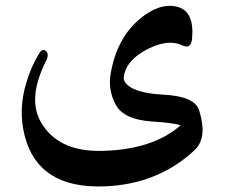

<svg xmlns="http://www.w3.org/2000/svg" viewBox="-20 -434 805 669"><path d="M616.2 -275.4Q561 -301.8 481.4 -255.9Q417 -218.3 411.1 -164.6Q410.6 -157.2 415 -148.9Q439.5 -109.9 549.1 -104.2Q658.7 -98.6 673.8 -49.8Q704.1 46.4 657.7 89.4Q530.8 208 345.2 215.3Q114.3 224.6 66.4 40.5Q42 -52.2 73.2 -150.9Q89.8 -204.1 115.7 -246.6Q128.4 -267.1 140.4 -255.9Q152.3 -244.6 140.1 -221.2Q75.2 -91.3 122.1 -9.3Q180.7 94.2 332 91.8Q512.2 88.4 609.4 2.4Q584.5 -5.9 508.8 -10.7Q410.6 -17.6 383.1 -69.3Q355.5 -121.1 365.7 -178.2Q387.2 -301.8 468.3 -369.1Q537.1 -425.8 597.4 -410.4Q657.7 -395 649.4 -300.8Q646 -261.7 616.2 -275.4Z"/></svg>

Font: Amiri
Style: Bold Slanted
Weight: 700
Italic angle: 9°
Designer: Khaled Hosny
Version: Version 000.107